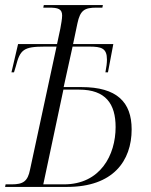

<svg xmlns="http://www.w3.org/2000/svg" viewBox="-39 -734 592 754"><path d="M-19 0H225C405 0 478 -102 478 -226C478 -333 420 -392 281 -392H211L246 -551H311C359 -551 381 -545 381 -500C381 -486 379 -472 375 -450H385L406 -561H248L265 -642C276 -694 293 -704 340 -704H363L365 -714H133L131 -704H154C189 -704 205 -699 205 -673C205 -660 201 -639 198 -622L185 -561H32L6 -450H16L23 -473C40 -539 53 -551 137 -551H183L79 -68C70 -22 52 -10 7 -10H-17ZM212 -10H131L210 -382H272C376 -382 415 -326 415 -235C415 -125 355 -10 212 -10Z"/></svg>

Font: Noto Serif Display Condensed Light
Style: Italic
Weight: 300
Width: 3
Italic angle: -12°
Designer: Monotype Design Team
Foundry: Monotype Imaging Inc.
Version: Version 2.009